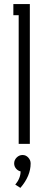

<svg xmlns="http://www.w3.org/2000/svg" viewBox="-20 -699 236 933"><path d="M54.2 198.2Q80.1 167 80.1 133.8Q66.9 130.9 57.9 120.1Q48.8 109.4 48.8 95.2Q48.8 78.6 61 66.4Q73.2 54.2 89.8 54.2Q106 54.2 117.4 66.7Q128.9 79.1 128.9 95.2Q128.9 156.2 79.1 213.9ZM125 -679.2V0H70.8V-625H44.9V-679.2Z"/></svg>

Font: Rawengulk
Style: Demibold
Weight: 600
Version: Version 0.92